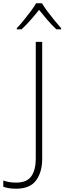

<svg xmlns="http://www.w3.org/2000/svg" viewBox="-114 -968 391 1165"><path d="M-16 177Q-43 177 -62 173.5Q-81 170 -94 165V127Q-80 133 -59.5 136.5Q-39 140 -16 140Q49 140 76 101.5Q103 63 103 -5V-714H142V-4Q142 76 105 126.5Q68 177 -16 177ZM141 -948Q153 -927 173.5 -899.5Q194 -872 216.5 -844.5Q239 -817 257 -797V-790H228Q201 -815 173 -847.5Q145 -880 123 -908Q101 -880 72.5 -847.5Q44 -815 17 -790H-12V-797Q7 -817 29.5 -844.5Q52 -872 72.5 -899.5Q93 -927 105 -948Z"/></svg>

Font: Noto Sans ExtraLight
Style: Regular
Weight: 200
Designer: Monotype Design Team
Foundry: Monotype Imaging Inc.
Version: Version 2.007